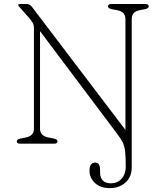

<svg xmlns="http://www.w3.org/2000/svg" viewBox="-20 -720 804 962"><path d="M568.5 -47.5 180.5 -564V-75Q180.5 -39 223 -31L249 -26Q268 -22 268 -12Q268 0 251 0H81Q64 0 64 -12Q64 -22 83 -26L109 -31Q150 -39 150 -75V-580Q150 -595.5 143.2 -606.8Q136.5 -618 126 -630L81 -681Q71 -691 71 -695Q71 -700 82 -700H113Q128.5 -700 139 -687L608.5 -69V-625Q608.5 -661 566 -669L540 -674Q521 -678 521 -688Q521 -700 538 -700H708Q725 -700 725 -688Q725 -678 706 -674L680 -669Q640 -661.5 640 -625V119.5Q640 166 609 194.2Q578 222.5 529.5 222.5Q482.5 222.5 455.5 196.5Q428.5 170.5 428.5 136.5Q428.5 94.5 456.5 94.5Q481.5 94.5 481.5 131.5V145.5Q481.5 170 495.2 184.5Q509 199 538 198.5Q569.5 198 589.8 174.8Q610 151.5 610 116Q610 66.5 607 39.5Q604 12.5 595 -6Q586 -24.5 568.5 -47.5Z"/></svg>

Font: Fraunces 9pt SuperSoft Thin
Style: Regular
Weight: 100
Version: Version 1.000;[b76b70a41]